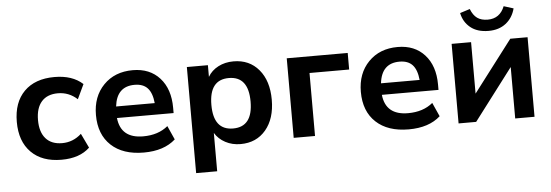

<svg xmlns="http://www.w3.org/2000/svg" viewBox="-56 -940 3722 1296"><g transform="rotate(-5 1805.0 -292.0)"><path d="M328.1 10.7Q196.3 10.7 122.6 -63.5Q48.8 -137.7 48.8 -269.5Q48.8 -402.3 122.6 -476.1Q196.3 -549.8 328.1 -549.8Q449.2 -549.8 519.5 -485.4L472.7 -386.7Q416 -438.5 341.8 -438.5Q269.5 -438.5 231 -395Q192.4 -351.6 192.4 -269.5Q192.4 -188.5 231 -144.5Q269.5 -100.6 341.8 -100.6Q416 -100.6 472.7 -152.3L519.5 -54.7Q451.2 10.7 328.1 10.7Z M885.7 10.7Q744.1 10.7 664.6 -63.5Q585 -137.7 585 -269.5Q585 -394.5 660.6 -472.2Q736.3 -549.8 858.4 -549.8Q973.6 -549.8 1041 -475.1Q1108.4 -400.4 1108.4 -273.4V-237.3H724.6Q739.3 -98.6 890.6 -98.6Q993.2 -98.6 1058.6 -153.3L1100.6 -59.6Q1022.5 10.7 885.7 10.7ZM725.6 -315.4H987.3Q980.5 -384.8 950.2 -417.5Q919.9 -450.2 862.3 -450.2Q741.2 -450.2 725.6 -315.4Z M1541 -549.8Q1648.4 -549.8 1712.4 -473.6Q1776.4 -397.5 1776.4 -269.5Q1776.4 -141.6 1712.4 -65.4Q1648.4 10.7 1541 10.7Q1484.4 10.7 1438.5 -13.7Q1392.6 -38.1 1367.2 -80.1V179.7H1224.6V-539.1H1367.2V-460Q1391.6 -502 1437.5 -525.9Q1483.4 -549.8 1541 -549.8ZM1500 -440.4Q1367.2 -440.4 1367.2 -269.5Q1367.2 -98.6 1500 -98.6Q1632.8 -98.6 1632.8 -269.5Q1632.8 -440.4 1500 -440.4Z M1901.4 0V-539.1H2314.5V-426.8H2045.9V0Z M2680.7 10.7Q2539.1 10.7 2459.5 -63.5Q2379.9 -137.7 2379.9 -269.5Q2379.9 -394.5 2455.6 -472.2Q2531.2 -549.8 2653.3 -549.8Q2768.6 -549.8 2835.9 -475.1Q2903.3 -400.4 2903.3 -273.4V-237.3H2519.5Q2534.2 -98.6 2685.5 -98.6Q2788.1 -98.6 2853.5 -153.3L2895.5 -59.6Q2817.4 10.7 2680.7 10.7ZM2520.5 -315.4H2782.2Q2775.4 -384.8 2745.1 -417.5Q2714.8 -450.2 2657.2 -450.2Q2536.1 -450.2 2520.5 -315.4Z M3018.6 0V-539.1H3150.4V-190.4L3416 -539.1H3533.2V0H3402.3V-348.6L3137.7 0ZM3093.8 -741.2 3161.1 -762.7Q3177.7 -719.7 3205.1 -700.2Q3232.4 -680.7 3276.4 -680.7Q3358.4 -680.7 3390.6 -761.7L3456.1 -741.2Q3439.5 -677.7 3392.6 -641.1Q3345.7 -604.5 3275.4 -604.5Q3199.2 -604.5 3152.8 -642.1Q3106.4 -679.7 3093.8 -741.2Z"/></g></svg>

Font: Min Sans Bold
Style: Regular
Weight: 700
Designer: Jinseong-Kim, NotoSansCJK, Nunito
Foundry: Jinseong-Kim
Version: Version 1.400;Glyphs 3.1.2 (3151)